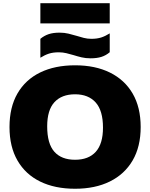

<svg xmlns="http://www.w3.org/2000/svg" viewBox="-20 -1152 924 1182"><path d="M442 10Q318 10 227.5 -34.2Q137 -78.5 87.8 -163.5Q38.5 -248.5 38.5 -370Q38.5 -491.5 87.5 -576.5Q136.5 -661.5 227.2 -705.8Q318 -750 442 -750Q566.5 -750 657 -705.2Q747.5 -660.5 796.8 -575.8Q846 -491 846 -370Q846 -249 796.5 -164.2Q747 -79.5 656.5 -34.8Q566 10 442 10ZM442 -168.5Q525.5 -168.5 569.8 -217.8Q614 -267 614 -366Q614 -471 569 -521.2Q524 -571.5 442 -571.5Q360 -571.5 315.2 -523Q270.5 -474.5 270.5 -374Q270.5 -267.5 314.5 -218Q358.5 -168.5 442 -168.5ZM537.5 -793Q507.5 -793 482.2 -799Q457 -805 433.5 -812.5Q411 -819 388.8 -824.5Q366.5 -830 341.5 -830Q307 -830 281.2 -821.8Q255.5 -813.5 228.5 -796.5V-913Q252 -932.5 279.8 -941.8Q307.5 -951 346.5 -951Q376.5 -951 401.8 -944.8Q427 -938.5 451 -931.5Q473 -924.5 495.5 -918.8Q518 -913 542.5 -913Q577 -913 602.8 -921.2Q628.5 -929.5 655.5 -946.5V-830.5Q632 -810.5 604.2 -801.8Q576.5 -793 537.5 -793ZM228.5 -1008V-1132.5H655.5V-1008Z"/></svg>

Font: Encode Sans SemiExpanded SemiExpanded Black
Style: Regular
Weight: 900
Width: 6
Designer: Multiple Designers
Foundry: Impallari Type
Version: Version 3.000; ttfautohint (v1.8.3) -l 8 -r 50 -G 200 -x 14 